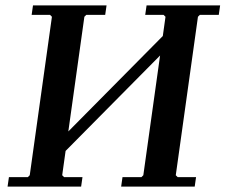

<svg xmlns="http://www.w3.org/2000/svg" viewBox="-20 -690 834 710"><path d="M195 -104 204 -175 602 -577 593 -506ZM299 -635 292 -628 210 -42 217 -35H285L280 0H8L13 -35H83L90 -42L172 -628L165 -635H97L102 -670H374L369 -635ZM719 -635 712 -628 630 -42 637 -35H705L700 0H428L433 -35H503L510 -42L592 -628L585 -635H517L522 -670H794L789 -635Z"/></svg>

Font: Brygada 1918 SemiBold
Style: Italic
Weight: 600
Italic angle: -8°
Designer: Mateusz Machalski | Borys Kosmynka | Przemek Hoffer
Foundry: NIEPODLEGLA 2018
Version: Version 3.006